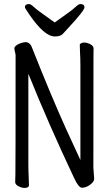

<svg xmlns="http://www.w3.org/2000/svg" viewBox="-20 -916 540 948"><path d="M102 12Q87 12 71 3.5Q55 -5 55 -17Q55 -29 56 -55Q57 -81 57 -641Q57 -650 54 -659.5Q51 -669 51 -680Q55 -691 74 -699.5Q93 -708 111 -708Q130 -704 138 -681Q229 -451 305 -282L377 -126V-589Q377 -631 375 -659L374 -695Q374 -699 380.5 -702.5Q387 -706 395 -706Q410 -706 426 -697.5Q442 -689 442 -677Q442 -665 441.5 -639.5Q441 -614 441 -88Q441 -79 443 -61L445 -33Q445 -19 425 -4Q405 11 385 11Q368 11 346 -37Q221 -301 120 -552V-105Q120 -74 121.5 -45Q123 -16 123 1Q123 5 117 8.5Q111 12 102 12ZM250 -736Q199 -736 125 -844Q103 -876 103 -880Q103 -896 123 -896Q132 -896 146 -882.5Q160 -869 191 -847.5Q222 -826 250 -805Q279 -826 309.5 -847.5Q340 -869 354 -882.5Q368 -896 377 -896Q397 -896 397 -880Q397 -864 319 -780Q301 -761 290 -748.5Q279 -736 250 -736Z"/></svg>

Font: LXGW WenKai Mono TC
Style: Regular
Weight: 400
Designer: LXGW / Fontworks Inc.
Foundry: LXGW / Fontworks Inc.
Version: Version 1.330